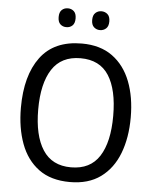

<svg xmlns="http://www.w3.org/2000/svg" viewBox="-60 -954 816 1015"><g transform="rotate(5 348.0 -447.0)"><path d="M640 -358Q640 -250 608 -167Q576 -84 511.5 -37Q447 10 349 10Q248 10 183.5 -37.5Q119 -85 88 -168.5Q57 -252 57 -359Q57 -530 129.5 -627.5Q202 -725 349 -725Q447 -725 511.5 -678Q576 -631 608 -548.5Q640 -466 640 -358ZM149 -358Q149 -220 198 -144Q247 -68 348 -68Q450 -68 498.5 -143.5Q547 -219 547 -358Q547 -497 499 -572Q451 -647 349 -647Q247 -647 198 -571.5Q149 -496 149 -358ZM214 -854Q214 -880 227 -892Q240 -904 259 -904Q278 -904 291 -892Q304 -880 304 -854Q304 -828 291 -816Q278 -804 259 -804Q240 -804 227 -816Q214 -828 214 -854ZM392 -854Q392 -880 405.5 -892Q419 -904 437 -904Q456 -904 469.5 -892Q483 -880 483 -854Q483 -828 469.5 -816Q456 -804 437 -804Q419 -804 405.5 -816Q392 -828 392 -854Z"/></g></svg>

Font: Noto Sans Myanmar SemiCondensed
Style: Regular
Weight: 400
Width: 4
Designer: Monotype Design Team
Foundry: Monotype Imaging Inc.
Version: Version 2.107; ttfautohint (v1.8.4.7-5d5b)